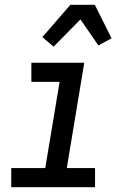

<svg xmlns="http://www.w3.org/2000/svg" viewBox="-20 -782 540 802"><path d="M377 0H27V-80H169L229 -440H111V-520H332L259 -80H377ZM204 -587 157 -627 274 -762H376L446 -622L391 -592L316 -701Z"/></svg>

Font: Iosevka Medium Oblique
Style: Regular
Weight: 500
Italic angle: -9°
Monospace: yes
Designer: Belleve Invis
Foundry: Belleve Invis
Version: Version 32.5.0; ttfautohint (v1.8.4)